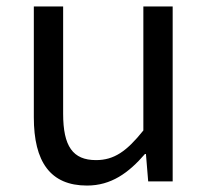

<svg xmlns="http://www.w3.org/2000/svg" viewBox="-20 -563 647 596"><path d="M250 13C325 13 379 -26 430 -85H433L440 0H516V-543H425V-158C373 -93 334 -66 278 -66C206 -66 176 -109 176 -210V-543H85V-199C85 -61 136 13 250 13Z"/></svg>

Font: Source Han Sans TC
Style: Regular
Weight: 400
Designer: Ryoko NISHIZUKA 西塚涼子 (kana, bopomofo & ideographs); Paul D. Hunt (Latin, Greek & Cyrillic); Sandoll Communications 산돌커뮤니
Foundry: Adobe
Version: Version 2.002;hotconv 1.0.116;makeotfexe 2.5.65601